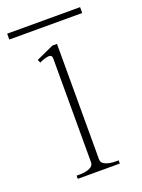

<svg xmlns="http://www.w3.org/2000/svg" viewBox="-129 -622 503 678"><g transform="rotate(-20 122.0 -283.5)"><path d="M-15 -567H259V-545H-15ZM44 -12H55Q77 -12 92.5 -18.5Q108 -25 108 -39V-430Q108 -442 96 -442Q89 -442 78 -438.5Q67 -435 60 -431L55 -443L121 -473H138V-39Q138 -25 153.5 -18.5Q169 -12 191 -12H202V0H44Z"/></g></svg>

Font: Taviraj Thin
Style: Regular
Weight: 100
Designer: Katatrad Team
Foundry: CadsonDemak
Version: Version 1.030